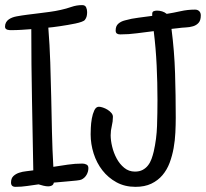

<svg xmlns="http://www.w3.org/2000/svg" viewBox="-23 -726 804 749"><path d="M321.8 -70.3Q321.8 -56.2 314.5 -43.7Q307.1 -31.2 294.4 -25.4Q290.5 -23.4 275.4 -21.7Q260.3 -20 242.7 -18.6Q225.1 -17.1 209.2 -15.6Q193.4 -14.2 187 -13.7Q185.5 -5.4 179.2 -2.2Q172.9 1 165.5 1Q157.2 1 146.5 -1.5Q135.7 -3.9 127.4 -6.8Q105.5 -3.9 83 -0.5Q60.5 2.9 37.6 2.9Q20 2.9 20 -13.7Q20 -30.3 29.3 -39.1Q38.6 -47.9 51.8 -52.2Q64.9 -56.6 80.1 -58.1Q95.2 -59.6 106.9 -61.5Q104.5 -200.2 101.8 -336.9Q99.1 -473.6 99.1 -612.3Q79.1 -610.8 60.1 -609.6Q41 -608.4 22 -608.4Q18.1 -608.4 13.7 -608.6Q9.3 -608.9 5.6 -610.1Q2 -611.3 -0.7 -614Q-3.4 -616.7 -3.4 -622.1Q-3.4 -631.3 0.5 -638.4Q4.4 -645.5 11 -650.1Q17.6 -654.8 25.4 -657.7Q33.2 -660.6 41.5 -662.1Q62.5 -666 84.2 -668.7Q106 -671.4 127.7 -674.1Q149.4 -676.8 171.1 -679.7Q192.9 -682.6 214.4 -687.5Q234.9 -691.9 255.4 -699Q275.9 -706.1 297.4 -706.1Q309.1 -706.1 313 -697.5Q316.9 -689 316.9 -678.7Q316.9 -670.4 315.2 -662.8Q313.5 -655.3 308.1 -648.4Q305.2 -644.5 295.2 -640.9Q285.2 -637.2 271.2 -634.3Q257.3 -631.3 241.5 -628.7Q225.6 -626 210.7 -623.8Q195.8 -621.6 183.6 -620.1Q171.4 -618.7 165.5 -618.2Q170.9 -550.3 173.1 -482.4Q175.3 -414.6 176.8 -346.7Q178.2 -278.8 179.7 -210.9Q181.2 -143.1 185.1 -75.2Q212.9 -79.6 241.2 -83.7Q269.5 -87.9 298.3 -87.9Q306.6 -87.9 314.2 -84.2Q321.8 -80.6 321.8 -70.3ZM760.3 -666Q760.3 -646.5 751.7 -637Q743.2 -627.4 730 -623.5Q716.8 -619.6 701.4 -618.9Q686 -618.2 672.4 -616.2L646 -613.3Q657.2 -526.9 659.9 -440.7Q662.6 -354.5 662.6 -266.6Q662.6 -239.3 661.1 -208.7Q659.7 -178.2 654.3 -148.2Q648.9 -118.2 638.7 -90.8Q628.4 -63.5 610.8 -42.7Q593.3 -22 567.4 -9.5Q541.5 2.9 505.4 2.9Q463.9 2.9 431.4 -14.9Q398.9 -32.7 376.5 -61.5Q354 -90.3 342.3 -127.2Q330.6 -164.1 330.6 -202.1Q330.6 -210 331.3 -227.5Q332 -245.1 335.2 -263.4Q338.4 -281.7 345 -295.7Q351.6 -309.6 362.8 -309.6Q369.1 -309.6 378.7 -306.4Q388.2 -303.2 396.7 -297.9Q405.3 -292.5 411.4 -285.4Q417.5 -278.3 417.5 -270.5Q417.5 -252 413.1 -234.4Q408.7 -216.8 408.7 -198.2Q408.7 -178.2 414.6 -153.8Q420.4 -129.4 432.1 -107.7Q443.8 -85.9 461.7 -71.3Q479.5 -56.6 503.4 -56.6Q521 -56.6 533.4 -63.2Q545.9 -69.8 554.4 -80.8Q563 -91.8 568.1 -106Q573.2 -120.1 576.7 -134.8Q587.9 -184.1 589.6 -234.6Q591.3 -285.2 591.3 -336.9Q591.3 -403.8 588.1 -470.7Q585 -537.6 576.7 -604.5Q543.5 -600.6 511.2 -596.2Q479 -591.8 445.8 -591.8Q437.5 -591.8 432.9 -595.2Q428.2 -598.6 428.2 -607.4Q428.2 -624.5 438.5 -633.5Q448.7 -642.6 464.4 -646.5Q490.2 -653.8 517.3 -657Q544.4 -660.2 570.8 -664.1V-671.9Q570.8 -680.2 576.7 -682.4Q582.5 -684.6 589.4 -684.6Q599.6 -684.6 609.4 -681.6Q619.1 -678.7 627.4 -671.9Q654.8 -676.3 681.9 -682.4Q709 -688.5 737.8 -688.5Q748 -688.5 754.2 -682.4Q760.3 -676.3 760.3 -666Z"/></svg>

Font: Just Another Hand
Style: Regular
Weight: 400
Designer: Astigmatic (AOETI)
Foundry: Astigmatic (AOETI)
Version: Version 1.000